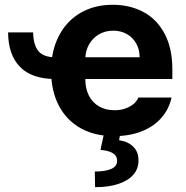

<svg xmlns="http://www.w3.org/2000/svg" viewBox="-20 -557 773 800"><path d="M209.2 -318.5V-227.9Q113.2 -227.9 63.7 -278Q14.3 -328.1 13.7 -422H118.2Q118.8 -370.3 139.9 -344.4Q161.1 -318.5 209.2 -318.5ZM192.9 -262.4Q192.9 -344 224.8 -406.4Q256.7 -468.9 314.8 -503Q372.9 -537.1 449.7 -537.1Q521.3 -537.1 577.5 -507.1Q633.6 -477.2 665.9 -416.5Q698.1 -355.8 698.1 -268.6V-227.9H252V-318.5H561.7Q561.7 -350.8 547.7 -375.7Q533.8 -400.7 508.8 -415Q483.8 -429.2 451.9 -429.2Q418.3 -429.2 392 -413.7Q365.7 -398.2 350.8 -371.5Q336 -344.8 335.4 -313V-228.1Q335.4 -188.3 350.4 -158.7Q365.4 -129.1 393.1 -113.4Q420.8 -97.7 457.5 -97.7Q481.7 -97.7 501.7 -104.7Q521.7 -111.6 535.7 -123.1Q549.8 -134.6 556.8 -150.6H694.7Q684.2 -102.2 652.4 -65.9Q620.7 -29.5 570.1 -9.7Q519.5 10.2 455.3 10.2Q375.1 10.2 315.9 -22.9Q256.7 -56.1 224.8 -117.6Q192.9 -179.1 192.9 -262.4ZM481.3 -2.9 476.4 27.2Q513.2 32.6 535.1 54Q557 75.4 557 110.9Q557.5 145 536.2 170.2Q514.9 195.3 474 209.1Q433.1 222.9 376.2 222.9L375 157.7Q419 157.7 443.1 147Q467.3 136.3 467.8 114.9Q468.4 100.4 461.1 91Q453.8 81.7 438.7 75.7Q423.6 69.7 398.6 67.2L413.9 -2.9Z"/></svg>

Font: WEMIX Pretendard Variable
Style: Regular
Weight: 400
Designer: Base glyphs from Inter by Rasmus Andersson; Hangeul glyphs from Noto Sans CJK(Source Han Sans) by Jang Soo-young and Kan
Foundry: Kil Hyung-jin
Version: Version 1.000;Glyphs 3.2 (3208)